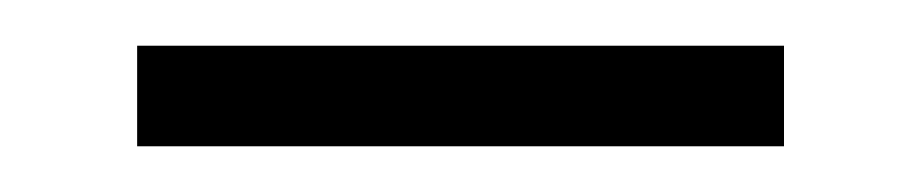

<svg xmlns="http://www.w3.org/2000/svg" viewBox="-20 -308 403 84"><path d="M40 -244V-288H323V-244Z"/></svg>

Font: MuseoModerno Thin ExtraLight
Style: Regular
Weight: 250
Version: Version 1.002